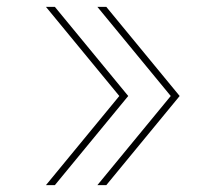

<svg xmlns="http://www.w3.org/2000/svg" viewBox="-20 -540 640 560"><path d="M290 0H264L478 -260L264 -520H290L504 -260ZM140 0H114L328 -260L114 -520H140L354 -260Z"/></svg>

Font: M PLUS Code Latin Expanded Thin
Style: Regular
Weight: 250
Width: 7
Designer: Coji Morishita
Foundry: UNDERFOREST DESIGN
Version: Version 1.002; ttfautohint (v1.8.3)